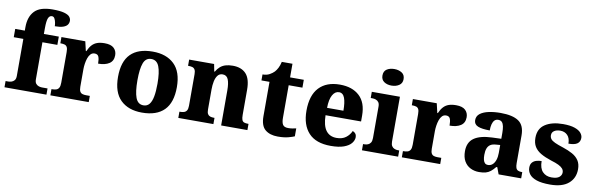

<svg xmlns="http://www.w3.org/2000/svg" viewBox="-51 -1250 5383 1735"><g transform="rotate(10 2640.5 -382.0)"><path d="M16 0V-57H42Q53 -57 69 -61.5Q85 -66 96.5 -79.5Q108 -93 108 -120V-460H20V-536H108V-568Q108 -662 157.5 -715Q207 -768 323 -768Q392 -768 429.5 -757.5Q467 -747 480.5 -730Q494 -713 494 -694Q494 -673 482.5 -657Q471 -641 443.5 -631.5Q416 -622 368 -622Q368 -637 364 -657Q360 -677 351.5 -692Q343 -707 327 -707Q305 -707 294 -681.5Q283 -656 283 -589V-536H420V-460H283V-120Q283 -93 294.5 -79.5Q306 -66 321.5 -61.5Q337 -57 350 -57H401V0Z M437 0V-57H441Q464 -57 480 -62Q496 -67 505 -82.5Q514 -98 514 -129V-411Q514 -441 506.5 -455.5Q499 -470 484 -474.5Q469 -479 447 -479H444V-536H663L683 -450H688Q703 -485 723 -507Q743 -529 771 -539Q799 -549 839 -549Q897 -549 924 -523.5Q951 -498 951 -458Q951 -406 913.5 -381.5Q876 -357 812 -357Q812 -398 803 -420Q794 -442 766 -442Q744 -442 729.5 -427Q715 -412 706.5 -387.5Q698 -363 694 -335.5Q690 -308 690 -285V-124Q690 -95 698 -80.5Q706 -66 721 -61.5Q736 -57 755 -57H789V0Z M1278 10Q1153 10 1081.5 -59.5Q1010 -129 1010 -271Q1010 -412 1078.5 -481Q1147 -550 1281 -550Q1406 -550 1478 -481Q1550 -412 1550 -271Q1550 -129 1481 -59.5Q1412 10 1278 10ZM1280 -57Q1314 -57 1334 -81.5Q1354 -106 1363 -153.5Q1372 -201 1372 -271Q1372 -376 1351 -429Q1330 -482 1279 -482Q1228 -482 1208 -429Q1188 -376 1188 -271Q1188 -166 1208.5 -111.5Q1229 -57 1280 -57Z M1611 0V-57H1614Q1637 -57 1653 -62Q1669 -67 1678 -81.5Q1687 -96 1687 -125V-415Q1687 -442 1679 -456Q1671 -470 1656 -474.5Q1641 -479 1619 -479H1616V-536H1845L1858 -469H1863Q1880 -498 1900.5 -515.5Q1921 -533 1949 -541.5Q1977 -550 2015 -550Q2094 -550 2136.5 -504.5Q2179 -459 2179 -358V-128Q2179 -97 2185 -82Q2191 -67 2205 -62Q2219 -57 2241 -57H2245V0H2004V-322Q2004 -387 1989.5 -422Q1975 -457 1938 -457Q1909 -457 1892.5 -435.5Q1876 -414 1869 -379.5Q1862 -345 1862 -305V-122Q1862 -94 1870 -80.5Q1878 -67 1892.5 -62Q1907 -57 1929 -57H1933V0Z M2524 10Q2452 10 2409 -25.5Q2366 -61 2366 -149V-464H2292V-519Q2330 -519 2356.5 -534Q2383 -549 2398 -565Q2412 -580 2424.5 -604Q2437 -628 2444 -661H2542V-536H2668V-464H2542V-165Q2542 -122 2555 -102Q2568 -82 2604 -82Q2624 -82 2642.5 -85Q2661 -88 2677 -92V-19Q2660 -11 2621 -0.5Q2582 10 2524 10Z M3010 10Q2874 10 2807 -62.5Q2740 -135 2740 -266Q2740 -407 2807.5 -478.5Q2875 -550 2998 -550Q3112 -550 3177.5 -489Q3243 -428 3243 -309V-255H2917Q2919 -159 2953 -114.5Q2987 -70 3050 -70Q3102 -70 3135 -95Q3168 -120 3184 -157Q3201 -151 3210.5 -138Q3220 -125 3220 -107Q3220 -78 3198.5 -51Q3177 -24 3131 -7Q3085 10 3010 10ZM3069 -323Q3069 -399 3053.5 -440Q3038 -481 3002 -481Q2965 -481 2942.5 -440.5Q2920 -400 2919 -323Z M3296 0V-57H3308Q3325 -57 3340.5 -63Q3356 -69 3365.5 -84Q3375 -99 3375 -127V-415Q3375 -441 3365 -454.5Q3355 -468 3339.5 -473.5Q3324 -479 3308 -479H3292V-536H3550V-125Q3550 -98 3559.5 -83.5Q3569 -69 3584.5 -63Q3600 -57 3616 -57H3628V0ZM3457 -622Q3416 -622 3388.5 -641Q3361 -660 3361 -698Q3361 -738 3389 -756Q3417 -774 3458 -774Q3497 -774 3526 -756Q3555 -738 3555 -698Q3555 -660 3526 -641Q3497 -622 3457 -622Z M3662 0V-57H3666Q3689 -57 3705 -62Q3721 -67 3730 -82.5Q3739 -98 3739 -129V-411Q3739 -441 3731.5 -455.5Q3724 -470 3709 -474.5Q3694 -479 3672 -479H3669V-536H3888L3908 -450H3913Q3928 -485 3948 -507Q3968 -529 3996 -539Q4024 -549 4064 -549Q4122 -549 4149 -523.5Q4176 -498 4176 -458Q4176 -406 4138.5 -381.5Q4101 -357 4037 -357Q4037 -398 4028 -420Q4019 -442 3991 -442Q3969 -442 3954.5 -427Q3940 -412 3931.5 -387.5Q3923 -363 3919 -335.5Q3915 -308 3915 -285V-124Q3915 -95 3923 -80.5Q3931 -66 3946 -61.5Q3961 -57 3980 -57H4014V0Z M4371 10Q4328 10 4292 -8Q4256 -26 4235 -62.5Q4214 -99 4214 -154Q4214 -236 4269.5 -275Q4325 -314 4436 -318L4518 -321V-375Q4518 -410 4513 -434.5Q4508 -459 4496 -472Q4484 -485 4462 -485Q4441 -485 4428 -472Q4415 -459 4408.5 -435Q4402 -411 4402 -377Q4329 -377 4292.5 -392.5Q4256 -408 4256 -446Q4256 -484 4285.5 -506.5Q4315 -529 4364 -539.5Q4413 -550 4472 -550Q4583 -550 4638 -512.5Q4693 -475 4693 -382V-128Q4693 -101 4698.5 -85.5Q4704 -70 4717.5 -63.5Q4731 -57 4753 -57H4757V0H4550L4527 -62H4518Q4496 -35 4476.5 -19.5Q4457 -4 4432.5 3Q4408 10 4371 10ZM4439 -67Q4464 -67 4481.5 -82.5Q4499 -98 4508.5 -126Q4518 -154 4518 -191V-264L4481 -261Q4447 -259 4428 -246Q4409 -233 4400.5 -209.5Q4392 -186 4392 -151Q4392 -124 4397 -105Q4402 -86 4412.5 -76.5Q4423 -67 4439 -67Z M5023 10Q4944 10 4898 -6Q4852 -22 4832 -49Q4812 -76 4812 -108Q4812 -139 4827 -156Q4842 -173 4865 -179.5Q4888 -186 4912 -186Q4912 -120 4943 -88Q4974 -56 5024 -56Q5074 -56 5095.5 -74Q5117 -92 5117 -117Q5117 -137 5104.5 -152Q5092 -167 5065.5 -180Q5039 -193 4995 -206Q4937 -225 4898.5 -247.5Q4860 -270 4840 -302.5Q4820 -335 4820 -383Q4820 -468 4882 -508.5Q4944 -549 5046 -549Q5112 -549 5152.5 -535Q5193 -521 5211 -499Q5229 -477 5229 -454Q5229 -419 5204 -401Q5179 -383 5123 -383Q5123 -433 5097.5 -459.5Q5072 -486 5030 -486Q4998 -486 4976 -472Q4954 -458 4954 -431Q4954 -411 4965 -396.5Q4976 -382 5004 -369Q5032 -356 5082 -340Q5131 -324 5169 -303Q5207 -282 5228 -250Q5249 -218 5249 -170Q5249 -88 5191.5 -39Q5134 10 5023 10Z"/></g></svg>

Font: Noto Serif Gujarati ExtraBold
Style: Regular
Weight: 800
Version: Version 2.102